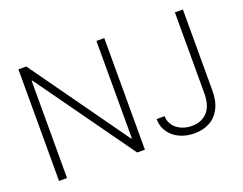

<svg xmlns="http://www.w3.org/2000/svg" viewBox="-111 -920 1445 1143"><g transform="rotate(-20 611.0 -348.5)"><path d="M633.8 0H585L145.5 -615.2H140.6V0H89.8V-707H139.6L579.1 -90.8H584V-707H633.8ZM1131.8 -707V-194.3Q1131.8 -126 1107.9 -80.3Q1084 -34.7 1042.2 -12.5Q1000.5 9.8 946.3 9.8Q894 9.8 851.8 -10Q809.6 -29.8 785.6 -65.7Q761.7 -101.6 761.7 -147.5H812.5Q812.5 -115.7 830.1 -90.6Q847.7 -65.4 878.2 -51.3Q908.7 -37.1 946.3 -37.1Q1007.3 -37.1 1043.9 -75.7Q1080.6 -114.3 1081.1 -194.3V-707Z"/></g></svg>

Font: Pretendard JP ExtraLight
Style: Regular
Weight: 200
Designer: Base glyphs from Inter by Rasmus Andersson; Hangeul glyphs from Noto Sans CJK(Source Han Sans) by Jang Soo-young and Kan
Foundry: Kil Hyung-jin
Version: Version 1.309